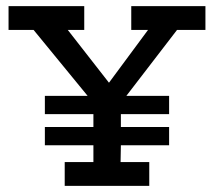

<svg xmlns="http://www.w3.org/2000/svg" viewBox="-20 -609 701 629"><path d="M192 0V-78H286V-133H127V-193H286V-235H127V-295H267L90 -511H8V-589H256V-511H202L337 -338L465 -511H410V-589H653V-511H560L394 -295H534V-235H376V-193H534V-133H376L375 -78H469V0Z"/></svg>

Font: Podkova Medium
Style: Regular
Weight: 500
Designer: Ilya Yudin
Foundry: Cyreal (www.cyreal.org)
Version: Version 2.103